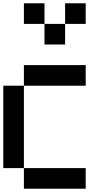

<svg xmlns="http://www.w3.org/2000/svg" viewBox="-20 -1145 665 1165"><path d="M0 -125V-625H125V-125ZM125 -125H500V0H125ZM125 -625V-750H500V-625ZM125 -1000V-1125H250V-1000ZM250 -875V-1000H375V-875ZM375 -1000V-1125H500V-1000Z"/></svg>

Font: Galmuri7 Regular
Style: Regular
Weight: 400
Designer: Lee Minseo (quiple)
Version: Version 2.399;hotconv 1.1.1;makeotfexe 2.6.0 DEVELOPMENT